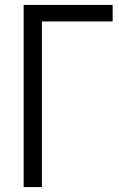

<svg xmlns="http://www.w3.org/2000/svg" viewBox="-20 -759 484 779"><path d="M76 0H150V-672H437V-739H76Z"/></svg>

Font: Involve
Style: Regular
Weight: 400
Designer: Stefan Peev
Foundry: Context Ltd.
Version: Version 1.001